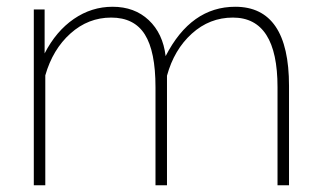

<svg xmlns="http://www.w3.org/2000/svg" viewBox="-20 -548 949 568"><path d="M835 -294V0H801V-290Q801 -496 669 -496Q600 -496 547.5 -448.5Q495 -401 474 -324V0H440V-290Q440 -396 408.5 -446Q377 -496 309 -496Q241 -496 188.5 -449Q136 -402 114 -325V0H80V-520H112V-390Q146 -456 198.5 -492Q251 -528 313 -528Q378 -528 420 -488.5Q462 -449 470 -382Q545 -528 676 -528Q835 -528 835 -294Z"/></svg>

Font: Raleway
Style: ExtraLight
Weight: 200
Designer: Matt McInerney, Pablo Impallari, Rodrigo Fuenzalida
Foundry: Matt McInerney, Pablo Impallari, Rodrigo Fuenzalida
Version: Version 2.001